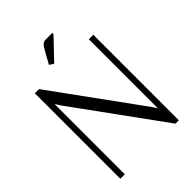

<svg xmlns="http://www.w3.org/2000/svg" viewBox="-275 -1124 1257 1257"><g transform="rotate(-45 354.0 -495.0)"><path d="M443.8 -979 309.6 -838.4 280.3 -857.9 318.8 -927.7Q340.8 -966.8 350.1 -976.6Q363.8 -990.2 383.3 -990.2H443.8ZM83.5 -791.5H122.1L564.5 -182.1L582.5 -153.3H583.5V-791.5H625V0H593.8L147 -615.7L126 -648.9H125V0H83.5Z"/></g></svg>

Font: Resagnicto
Style: Regular
Weight: 500
Version: Version 0.9991